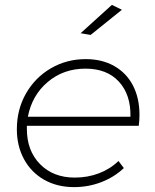

<svg xmlns="http://www.w3.org/2000/svg" viewBox="-20 -764 635 786"><path d="M90 -249V-236Q90 -147 144 -92Q198 -37 286 -37Q339 -37 385 -54.5Q431 -72 465 -105L487 -76Q448 -39 395 -18.5Q342 2 283 2Q214 2 161 -28Q108 -58 78.5 -112Q49 -166 49 -235Q49 -316 86.5 -381.5Q124 -447 188.5 -484.5Q253 -522 331 -522Q398 -522 448 -493.5Q498 -465 524.5 -413.5Q551 -362 551 -294Q551 -272 548 -249ZM94 -286H514Q516 -376 467 -429.5Q418 -483 330 -483Q240 -483 175.5 -428.5Q111 -374 94 -286ZM438 -744 479 -724 351 -621 310 -628Z"/></svg>

Font: Gontserrat ExtraLight
Style: Italic
Weight: 275
Italic angle: -11.3°
Designer: Julieta Ulanovsky
Foundry: Julieta Ulanovsky
Version: Version 6.001